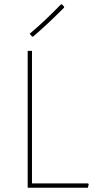

<svg xmlns="http://www.w3.org/2000/svg" viewBox="-20 -874 438 894"><path d="M389.2 0H108.9V-637.2H128.9V-20H390.1L393.1 -16.1ZM278.8 -842.8 277.8 -837.9Q238.3 -798.3 207 -769Q171.9 -736.3 133.8 -703.1L128.9 -704.1L118.2 -716.8Q151.4 -744.6 188 -778.8Q217.3 -806.2 264.2 -854L269 -853Z"/></svg>

Font: Datalegreya
Style: Thin
Weight: 250
Designer: Figs Lab
Foundry: Figs Lab
Version: Version 1.002;PS 001.002;hotconv 1.0.70;makeotf.lib2.5.58329